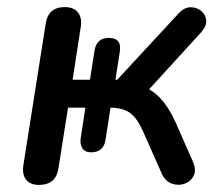

<svg xmlns="http://www.w3.org/2000/svg" viewBox="-20 -515 627 542"><path d="M90 7Q65 7 53.5 -8Q42 -23 46 -49L109 -448Q116 -495 163 -495Q188 -495 200 -480Q212 -465 208 -439L185 -290H234L247 -373Q253 -408 287 -408Q325 -408 318 -368L306 -290H311L485 -478Q500 -494 517 -494.5Q534 -495 547 -485Q560 -475 562 -458.5Q564 -442 548 -424L401 -263Q444 -239 475 -171L524 -60Q535 -36 527 -19.5Q519 -3 501.5 3.5Q484 10 465.5 3.5Q447 -3 437 -24L383 -146Q365 -185 344.5 -198Q324 -211 292 -211L278 -121Q273 -85 237 -85Q220 -85 212.5 -96.5Q205 -108 208 -126L221 -211H172L145 -40Q138 7 90 7Z"/></svg>

Font: Nunito SemiBold
Style: Italic
Weight: 600
Italic angle: -9°
Designer: Vernon Adams
Foundry: Vernon Adams
Version: Version 3.601; ttfautohint (v1.8.2.53-6de2)